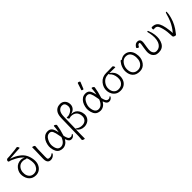

<svg xmlns="http://www.w3.org/2000/svg" viewBox="335 -2340 4118 4118"><g transform="rotate(-45 2394.0 -281.0)"><path d="M415 -707Q424 -707 435.5 -689.5Q447 -672 448.5 -661Q450 -650 445 -650Q404 -650 342 -645L137 -631L161 -623Q257 -592 332.5 -536Q408 -480 443 -410.5Q478 -341 487.5 -259.5Q497 -178 471 -116.5Q445 -55 395.5 -21Q346 13 283 13Q191 13 134.5 -44.5Q78 -102 66.5 -198.5Q55 -295 117.5 -374.5Q180 -454 290 -454Q325 -454 357 -438L380 -426L363 -445Q317 -498 228.5 -546.5Q140 -595 84 -606Q69 -608 66.5 -627Q64 -646 77 -661Q90 -676 106 -677.5Q122 -679 137 -678.5Q152 -678 174 -680L331 -695Q361 -698 413 -707ZM398 -391Q389 -384 383.5 -384Q378 -384 354.5 -394.5Q331 -405 294 -405Q232 -405 193.5 -372.5Q155 -340 137.5 -291.5Q120 -243 127 -184Q134 -125 172 -83.5Q210 -42 278 -42Q323 -42 359.5 -66.5Q396 -91 417 -139Q438 -187 431 -258L429 -276Q421 -342 398 -391Z M740 6Q634 6 640 -143L647 -364Q650 -418 648 -470Q649 -474 657.5 -474Q666 -474 680 -469Q711 -458 713 -443V-442L714 -440L707 -353L702 -135Q701 -109 703.5 -83.5Q706 -58 723 -52.5Q740 -47 756 -47Q802 -47 832 -72Q847 -84 855 -84Q861 -84 862 -73.5Q863 -63 846 -43Q829 -23 800.5 -8.5Q772 6 740 6Z M1362 -432Q1345 -312 1299 -170Q1321 -71 1352 -52Q1368 -43 1391 -41.5Q1414 -40 1429.5 -54Q1445 -68 1452 -68Q1459 -68 1460 -60.5Q1461 -53 1449.5 -37Q1438 -21 1417.5 -8Q1397 5 1367 5Q1337 5 1313.5 -15Q1290 -35 1272 -89L1268 -99L1263 -90Q1232 -39 1189 -13Q1146 13 1098 13Q1050 13 1012 -6Q932 -46 916 -185Q911 -229 922 -280Q946 -396 1025 -452Q1066 -481 1125 -481Q1184 -481 1218 -445Q1252 -409 1272 -318L1277 -295L1282 -318Q1297 -389 1299 -458Q1300 -471 1310 -471Q1324 -471 1342 -458Q1360 -445 1362 -432ZM1090 -40Q1193 -40 1247 -183Q1242 -210 1237 -238Q1221 -337 1198 -382.5Q1175 -428 1125 -428Q1053 -428 1009 -345.5Q965 -263 974 -188Q991 -40 1090 -40Z M1579 193Q1579 197 1566 197Q1553 197 1534 188Q1515 179 1513 169V165Q1518 132 1520 78L1532 -459Q1534 -557 1562 -611Q1614 -707 1727 -707Q1789 -707 1831 -667.5Q1873 -628 1880.5 -565Q1888 -502 1856 -455Q1824 -408 1766 -392L1739 -384L1767 -382Q1863 -375 1914 -287Q1937 -248 1943.5 -192Q1950 -136 1926 -88Q1902 -40 1854.5 -14.5Q1807 11 1753 11Q1699 11 1656.5 -11Q1614 -33 1592 -67L1583 -81L1579 88ZM1592 -96Q1600 -93 1624 -76Q1671 -43 1740 -43Q1809 -43 1849 -86.5Q1889 -130 1881 -203.5Q1873 -277 1828 -315.5Q1783 -354 1710 -354Q1688 -354 1674.5 -348.5Q1661 -343 1652.5 -343Q1644 -343 1633 -358.5Q1622 -374 1620.5 -384.5Q1619 -395 1620.5 -397Q1622 -399 1651.5 -399Q1681 -399 1700 -406Q1831 -453 1819 -561Q1808 -653 1732 -653Q1675 -653 1635 -607Q1595 -561 1593 -452L1585 -92Z M2312 -750Q2314 -759 2329 -759Q2344 -759 2358.5 -750.5Q2373 -742 2373 -732Q2373 -730 2372 -729L2310 -578Q2308 -572 2297 -572Q2286 -572 2273.5 -579Q2261 -586 2261 -590V-594ZM2507 -432Q2490 -312 2444 -170Q2466 -71 2497 -52Q2513 -43 2536 -41.5Q2559 -40 2574.5 -54Q2590 -68 2597 -68Q2604 -68 2605 -60.5Q2606 -53 2594.5 -37Q2583 -21 2562.5 -8Q2542 5 2512 5Q2482 5 2458.5 -15Q2435 -35 2417 -89L2413 -99L2408 -90Q2377 -39 2334 -13Q2291 13 2243 13Q2195 13 2157 -6Q2077 -46 2061 -185Q2056 -229 2067 -280Q2091 -396 2170 -452Q2211 -481 2270 -481Q2329 -481 2363 -445Q2397 -409 2417 -318L2422 -295L2427 -318Q2442 -389 2444 -458Q2445 -471 2455 -471Q2469 -471 2487 -458Q2505 -445 2507 -432ZM2235 -40Q2338 -40 2392 -183Q2387 -210 2382 -238Q2366 -337 2343 -382.5Q2320 -428 2270 -428Q2198 -428 2154 -345.5Q2110 -263 2119 -188Q2136 -40 2235 -40Z M3119 -423Q3052 -425 2992 -425H2944L2958 -416Q2997 -391 3026.5 -346Q3056 -301 3061.5 -236.5Q3067 -172 3044 -113.5Q3021 -55 2970.5 -21Q2920 13 2852 13Q2784 13 2739 -14.5Q2694 -42 2667 -89Q2640 -136 2635 -189Q2626 -300 2700.5 -388.5Q2775 -477 2901 -477H2983Q3037 -477 3088 -480H3089Q3100 -480 3111 -462.5Q3122 -445 3123 -434Q3124 -423 3119 -423ZM2920 -425H2902Q2804 -425 2745 -352.5Q2686 -280 2693 -193Q2698 -123 2737 -81.5Q2776 -40 2836.5 -40Q2897 -40 2936 -67Q3013 -121 3004 -232.5Q2995 -344 2931 -401Q2922 -409 2922 -417V-418Z M3333 -438Q3389 -481 3447.5 -481Q3506 -481 3550 -453Q3643 -393 3650 -245Q3654 -145 3595 -66Q3536 13 3432.5 13Q3329 13 3272.5 -46Q3216 -105 3212 -207Q3208 -286 3252 -372Q3272 -407 3290 -428Q3308 -449 3316.5 -449Q3325 -449 3333 -438ZM3425 -38Q3476 -38 3514 -65Q3598 -125 3592 -258Q3589 -330 3553.5 -380.5Q3518 -431 3442 -431Q3366 -431 3315.5 -361Q3265 -291 3268.5 -207.5Q3272 -124 3313 -81Q3354 -38 3425 -38Z M4146 -468Q4145 -485 4161 -485Q4169 -485 4175 -470Q4209 -386 4217 -315Q4233 -177 4180.5 -82Q4128 13 4009 13Q3951 13 3916 -8Q3849 -49 3839 -135Q3832 -189 3850.5 -289.5Q3869 -390 3866.5 -409.5Q3864 -429 3848 -429Q3813 -429 3789 -374Q3787 -369 3777 -369Q3767 -369 3752.5 -378.5Q3738 -388 3736.5 -398.5Q3735 -409 3740 -415Q3765 -450 3788 -465.5Q3811 -481 3845 -481Q3879 -481 3900 -463Q3933 -435 3923 -359Q3919 -329 3906 -255Q3893 -181 3898 -139.5Q3903 -98 3928 -70.5Q3953 -43 3996 -43Q4080 -43 4129 -117Q4153 -152 4164.5 -213Q4176 -274 4167.5 -346Q4159 -418 4146 -465Z M4400 -364Q4375 -419 4322 -419Q4303 -419 4281 -417H4280Q4270 -417 4268 -435.5Q4266 -454 4271 -467Q4276 -480 4288 -480Q4376 -480 4420 -433Q4483 -369 4507 -158L4511 -121Q4513 -103 4513 -85V-71L4522 -82Q4599 -173 4650 -287Q4680 -356 4708 -458Q4718 -495 4732 -495Q4741 -495 4742.5 -482Q4744 -469 4738.5 -427.5Q4733 -386 4715 -322Q4671 -165 4563 -32Q4545 -10 4538.5 0Q4532 10 4522.5 10Q4513 10 4492 3Q4461 -6 4457 -33Q4455 -51 4454.5 -87Q4454 -123 4448.5 -172.5Q4443 -222 4429 -277Q4415 -332 4400 -364Z"/></g></svg>

Font: LXGW WenKai Lite Light
Style: Regular
Weight: 300
Designer: LXGW / Fontworks Inc.
Foundry: LXGW / Fontworks Inc.
Version: Version 1.511; March 25, 2025